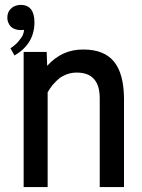

<svg xmlns="http://www.w3.org/2000/svg" viewBox="-20 -761 579 781"><path d="M76.2 -549.8H169.9L171.9 -493.2Q232.4 -560.5 319.3 -559.6Q403.3 -559.6 443.4 -510.7Q483.4 -461.9 484.4 -361.3V0H385.7V-360.4Q385.7 -415 361.3 -440.4Q338.9 -465.8 291 -465.8Q256.8 -465.8 223.6 -444.3Q192.4 -418.9 173.8 -385.7V0H76.2ZM9.8 -688.5Q9.8 -712.9 24.4 -725.6Q38.1 -740.2 63.5 -741.2Q120.1 -741.2 120.1 -669.9Q120.1 -583 39.1 -535.2L22.5 -564.5Q49.8 -582 65.4 -606.4Q75.2 -617.2 78.1 -639.6Q75.2 -638.7 63.5 -638.7Q40 -638.7 24.4 -652.3Q9.8 -668.9 9.8 -688.5Z"/></svg>

Font: RobotoJAA
Style: Medium
Weight: 500
Version: Version 2.05; 2016-11-05